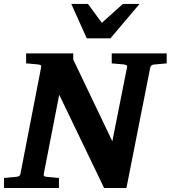

<svg xmlns="http://www.w3.org/2000/svg" viewBox="-34 -937 851 957"><path d="M731.9 -615.2Q717.8 -612.8 714.8 -600.1L596.2 0H484.9L261.2 -464.8L184.1 -69.8Q182.6 -61 187 -58.6Q191.4 -56.2 202.1 -55.2Q210.9 -54.7 220.2 -53.7Q228.5 -52.7 238.5 -51.8Q248.5 -50.8 259.8 -49.8V0H-14.2V-49.8Q-3.4 -50.8 6.6 -51.8Q16.6 -52.7 24.9 -53.7Q34.2 -54.7 43 -55.2Q53.7 -56.2 59.6 -58.6Q65.4 -61 67.9 -70.8L170.9 -601.1Q173.3 -609.9 168 -612.5Q162.6 -615.2 152.8 -616.2Q144 -616.7 134.8 -617.7Q126.5 -618.7 116.5 -619.4Q106.4 -620.1 96.2 -621.1V-670.9H331.1V-640.1L525.9 -232.9L599.1 -601.1Q601.6 -609.9 595.2 -612.5Q588.9 -615.2 580.1 -616.2Q570.8 -616.7 561.5 -617.7Q553.2 -618.7 543 -619.4Q532.7 -620.1 522.9 -621.1V-670.9H796.9V-621.1ZM516.6 -746.1H398.4L321.3 -917.5H404.3L473.6 -823.2L578.6 -917.5H661.6Z"/></svg>

Font: Charis SIL Am
Style: Bold Italic
Weight: 700
Italic angle: -11°
Foundry: SIL International
Version: Version 5.000